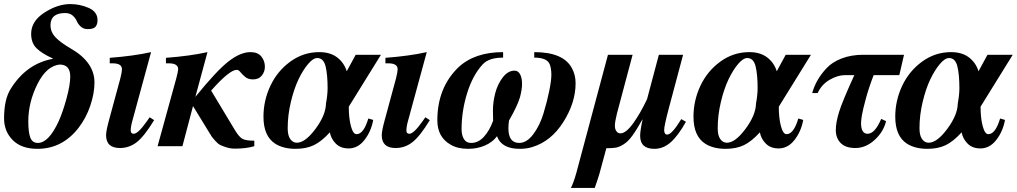

<svg xmlns="http://www.w3.org/2000/svg" viewBox="-23 -718 4996 943"><path d="M236 -429V-431Q183 -455 156.5 -481Q130 -507 130 -552Q130 -614 195 -656Q260 -698 322 -698Q370 -698 413 -679Q456 -660 456 -619Q456 -598 446 -586.5Q436 -575 408 -575Q387 -575 373.5 -587.5Q360 -600 354 -614.5Q348 -629 334 -641.5Q320 -654 297 -654Q225 -654 225 -594Q225 -561 249.5 -535Q274 -509 324 -480Q441 -413 441 -313Q441 -260 420.5 -199Q400 -138 362 -89Q282 13 161 13Q82 13 39.5 -30Q-3 -73 -3 -136Q-3 -228 28 -279Q105 -405 236 -429ZM322 -342Q322 -401 270 -401Q205 -394 160.5 -304.5Q116 -215 116 -122Q116 -68 126 -42Q136 -16 163 -16Q216 -16 265 -122Q285 -166 303.5 -233.5Q322 -301 322 -342Z M712 -142 734 -128Q686 -49 649 -20Q612 9 566 9Q498 9 498 -54Q498 -76 513 -130L568 -333Q576 -365 576 -378Q576 -407 530 -407H516V-434Q634 -443 719 -462L628 -128Q619 -97 619 -77Q619 -61 634 -61Q655 -61 698 -122Z M937 -244H938Q1041 -371 1099.5 -416.5Q1158 -462 1207 -462Q1243 -462 1260.5 -440.5Q1278 -419 1278 -390Q1278 -366 1263 -347Q1248 -328 1219 -328Q1196 -328 1181.5 -340Q1167 -352 1158 -363.5Q1149 -375 1140 -375Q1104 -375 1014 -273L1132 -77Q1151 -46 1167 -36.5Q1183 -27 1226 -27V0Q1187 12 1131 12Q1109 12 1090 6Q1071 0 1059.5 -5.5Q1048 -11 1035 -25.5Q1022 -40 1018 -45.5Q1014 -51 1004 -68L993 -86L925 -197L873 0H751L843 -334Q852 -368 852 -378Q852 -407 806 -407H792V-434Q911 -443 996 -462Z M1848 -449 1690 -194Q1690 -138 1700.5 -98.5Q1711 -59 1728 -59Q1763 -59 1786 -136L1810 -129Q1800 -73 1767.5 -31Q1735 11 1689 11Q1650 11 1626.5 -12.5Q1603 -36 1597 -68Q1556 -23 1518.5 -5Q1481 13 1429 13Q1369 13 1329 -12Q1271 -49 1271 -145Q1271 -224 1305 -296.5Q1339 -369 1403 -415.5Q1467 -462 1545 -462Q1599 -462 1633 -436Q1667 -410 1680 -368L1724 -449ZM1586 -285Q1586 -352 1576 -392.5Q1566 -433 1535 -433Q1515 -433 1490 -403.5Q1465 -374 1443 -328Q1421 -282 1405.5 -217Q1390 -152 1390 -88Q1390 -52 1403 -34.5Q1416 -17 1435 -17Q1476 -17 1526.5 -85Q1577 -153 1578 -209Q1586 -253 1586 -285Z M2066 -142 2088 -128Q2040 -49 2003 -20Q1966 9 1920 9Q1852 9 1852 -54Q1852 -76 1867 -130L1922 -333Q1930 -365 1930 -378Q1930 -407 1884 -407H1870V-434Q1988 -443 2073 -462L1982 -128Q1973 -97 1973 -77Q1973 -61 1988 -61Q2009 -61 2052 -122Z M2601 -435V-462Q2746 -462 2787 -381Q2804 -349 2804 -309Q2804 -214 2744 -119Q2684 -24 2592 4Q2564 13 2530 13Q2440 13 2418 -49Q2396 -19 2358 -3Q2320 13 2277 13Q2225 13 2191 -7Q2125 -44 2125 -127Q2125 -287 2228 -387Q2308 -462 2448 -462V-435Q2377 -435 2347 -401Q2299 -349 2271.5 -261Q2244 -173 2244 -83Q2244 -54 2255.5 -35Q2267 -16 2291 -16Q2326 -16 2353.5 -46Q2381 -76 2399 -125Q2399 -130 2398.5 -146.5Q2398 -163 2398 -174Q2398 -217 2409.5 -261Q2421 -305 2446.5 -338Q2472 -371 2504 -371Q2522 -371 2531.5 -353Q2541 -335 2541 -306Q2541 -279 2531 -241Q2519 -199 2477 -126Q2474 -106 2474 -88Q2474 -16 2527 -16Q2564 -16 2596 -58.5Q2628 -101 2646 -160Q2664 -219 2674.5 -271Q2685 -323 2685 -350Q2685 -382 2677 -402Q2664 -435 2601 -435Z M3323 -133 3346 -120Q3308 -52 3271.5 -19.5Q3235 13 3191 13Q3121 13 3121 -51Q3121 -75 3133 -131H3132Q3104 -81 3083 -52Q3062 -23 3040.5 -9.5Q3019 4 3002.5 7Q2986 10 2955 10L2922 132Q2916 154 2898 205H2781Q2794 180 2808 130L2963 -449H3084L3007 -160Q2997 -120 2997 -100Q2997 -84 3004.5 -73.5Q3012 -63 3024 -63Q3051 -63 3086.5 -112Q3122 -161 3155 -231L3213 -449H3332L3261 -183Q3239 -99 3239 -80Q3239 -57 3254 -57Q3277 -57 3323 -133Z M3960 -449 3802 -194Q3802 -138 3812.5 -98.5Q3823 -59 3840 -59Q3875 -59 3898 -136L3922 -129Q3912 -73 3879.5 -31Q3847 11 3801 11Q3762 11 3738.5 -12.5Q3715 -36 3709 -68Q3668 -23 3630.5 -5Q3593 13 3541 13Q3481 13 3441 -12Q3383 -49 3383 -145Q3383 -224 3417 -296.5Q3451 -369 3515 -415.5Q3579 -462 3657 -462Q3711 -462 3745 -436Q3779 -410 3792 -368L3836 -449ZM3698 -285Q3698 -352 3688 -392.5Q3678 -433 3647 -433Q3627 -433 3602 -403.5Q3577 -374 3555 -328Q3533 -282 3517.5 -217Q3502 -152 3502 -88Q3502 -52 3515 -34.5Q3528 -17 3547 -17Q3588 -17 3638.5 -85Q3689 -153 3690 -209Q3698 -253 3698 -285Z M4417 -449 4394 -349H4268Q4245 -290 4230 -235Q4215 -180 4210.5 -153.5Q4206 -127 4206 -114Q4206 -61 4238 -61Q4274 -61 4305 -134L4329 -123Q4316 -70 4272.5 -30.5Q4229 9 4178 9Q4130 9 4106 -15.5Q4082 -40 4082 -79Q4082 -116 4098 -168Q4114 -220 4173 -349H4127Q4091 -349 4051.5 -326Q4012 -303 3993 -261H3966Q3975 -293 3991.5 -322.5Q4008 -352 4036 -382.5Q4064 -413 4111 -431Q4158 -449 4217 -449Z M4951 -449 4793 -194Q4793 -138 4803.5 -98.5Q4814 -59 4831 -59Q4866 -59 4889 -136L4913 -129Q4903 -73 4870.5 -31Q4838 11 4792 11Q4753 11 4729.5 -12.5Q4706 -36 4700 -68Q4659 -23 4621.5 -5Q4584 13 4532 13Q4472 13 4432 -12Q4374 -49 4374 -145Q4374 -224 4408 -296.5Q4442 -369 4506 -415.5Q4570 -462 4648 -462Q4702 -462 4736 -436Q4770 -410 4783 -368L4827 -449ZM4689 -285Q4689 -352 4679 -392.5Q4669 -433 4638 -433Q4618 -433 4593 -403.5Q4568 -374 4546 -328Q4524 -282 4508.5 -217Q4493 -152 4493 -88Q4493 -52 4506 -34.5Q4519 -17 4538 -17Q4579 -17 4629.5 -85Q4680 -153 4681 -209Q4689 -253 4689 -285Z"/></svg>

Font: STIX
Style: Bold Italic
Weight: 700
Italic angle: -16.33°
Designer: MicroPress Inc., with final additions and corrections provided by Coen Hoffman, Elsevier (retired)
Version: Version 1.1.1